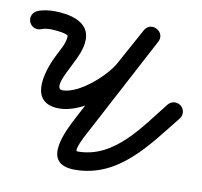

<svg xmlns="http://www.w3.org/2000/svg" viewBox="-104 -667 822 780"><g transform="rotate(10 306.5 -277.0)"><path d="M-28.3 -521.8C-19.9 -502.8 2.3 -494.3 21.2 -502.7C32.6 -507.8 49.8 -508.5 62 -508.5C70 -508.5 130.5 -503.9 130.5 -493C130.5 -464 112.5 -436.8 100.2 -411.3C100.2 -411.3 100.3 -411.4 100.3 -411.5C100.4 -411.6 100.5 -411.8 100.5 -411.8C98.8 -408.4 97.1 -405.1 95.5 -401.8C95.5 -401.8 95.4 -401.7 95.4 -401.6C95.4 -401.6 95.3 -401.5 95.3 -401.5C60.6 -330.5 20.7 -197.5 148 -197.5C246 -197.5 373.4 -304.2 417.3 -388.7C417.3 -388.7 417.2 -388.5 417.1 -388.3C417 -388.2 416.9 -388 416.9 -388C443.6 -436.6 470.2 -485.3 496.9 -534C508.8 -555.7 498.1 -575.6 481.5 -584.5C464.9 -593.5 442.5 -591.5 430.9 -569.5C361.5 -438.5 292.2 -307.5 222.9 -176.5C222.9 -176.5 222.9 -176.5 222.8 -176.5C222.8 -176.5 222.8 -176.5 222.8 -176.5C188.2 -110.9 111.6 36.5 253 36.5C434.1 36.5 535.8 -116.6 637.2 -242.5C650.2 -258.6 647.7 -282.2 631.5 -295.2C615.4 -308.2 591.8 -305.7 578.8 -289.5C578.8 -289.5 578.8 -289.5 578.8 -289.5C494.3 -184.6 403.8 -38.5 253 -38.5C251.4 -38.5 241.9 -40.4 240.8 -40C241.1 -39.8 241.4 -39.6 241.7 -39.4C243.1 -38.2 243.2 -34 244.9 -34.9C249.3 -37.2 245.6 -44.9 246.9 -49.8C255.4 -81.9 273.7 -112.2 289.2 -141.5C289.2 -141.5 289.2 -141.5 289.2 -141.5C289.1 -141.5 289.1 -141.5 289.1 -141.5C358.5 -272.5 427.8 -403.5 497.1 -534.5C508.8 -556.4 498.2 -576.2 481.8 -585C465.4 -593.9 443 -591.8 431.1 -570C404.4 -521.4 377.8 -472.7 351.1 -424C351.1 -424 351 -423.8 350.9 -423.7C350.8 -423.5 350.7 -423.3 350.7 -423.3C320.3 -364.7 216.8 -272.5 148 -272.5C109.9 -272.5 154.3 -351.5 162.7 -368.5C162.7 -368.5 162.6 -368.4 162.6 -368.4C162.6 -368.3 162.5 -368.2 162.5 -368.2C164.2 -371.6 165.9 -374.9 167.5 -378.2C167.5 -378.2 167.6 -378.4 167.7 -378.5C167.7 -378.6 167.8 -378.7 167.8 -378.7C185.5 -415.6 205.5 -450.6 205.5 -493C205.5 -567.1 119.8 -583.5 62 -583.5C38.9 -583.5 12.1 -580.8 -9.2 -571.3C-28.2 -562.9 -36.7 -540.7 -28.3 -521.8Z"/></g></svg>

Font: FRB American Cursive Extrabold
Style: Bold Italic
Weight: 800
Italic angle: -25°
Version: Version 2.0;Modular Font Editor K font №1